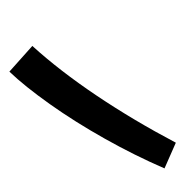

<svg xmlns="http://www.w3.org/2000/svg" viewBox="-13 -186 391 405"><g transform="rotate(-90 182.5 16.5)"><path d="M84 191.9 29.8 168Q57.1 105 92.5 42Q127.9 -21 165.5 -74Q203.1 -127 233.9 -159.2L288.1 -110.8Q235.8 -53.2 183.3 24.9Q130.9 103 84 191.9Z"/></g></svg>

Font: Kurinto Seri
Style: Regular
Weight: 400
Designer: Kurinto was developed by Clint Goss from a range of fonts that are compatible with the SIL Open Font License Version 1.1
Foundry: Clinton F. Goss
Version: Version 2.196; July 25, 2020